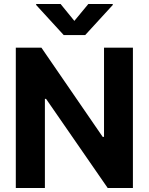

<svg xmlns="http://www.w3.org/2000/svg" viewBox="-20 -947 749 967"><path d="M649.4 0H522.5L211.9 -449.2H206.1V0H59.6V-707H188.5L497.1 -257.8H503.9V-707H649.4ZM354.5 -841.8 424.8 -926.8H547.9V-921.9L409.2 -770.5H300.8L162.1 -921.9V-926.8H285.2Z"/></svg>

Font: Pretendard
Style: Bold
Weight: 700
Designer: Base glyphs from Inter by Rasmus Andersson; Hangeul glyphs from Noto Sans CJK(Source Han Sans) by Jang Soo-young and Kan
Foundry: Kil Hyung-jin
Version: Version 1.309